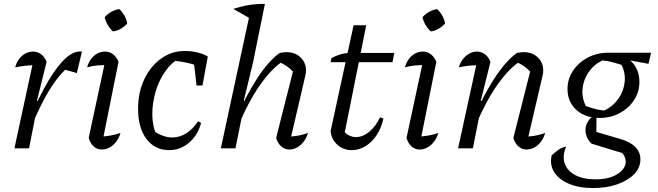

<svg xmlns="http://www.w3.org/2000/svg" viewBox="-20 -751 3330 972"><path d="M53 0 152 -458 164 -421Q136 -421 111.5 -418.5Q87 -416 57 -410Q63 -435 77 -453Q91 -471 109.5 -480.5Q128 -490 147 -490Q170 -490 188 -476.5Q206 -463 216 -438L167 -241L174 -238L127 0ZM142 -118 130 -150Q181 -269 227.5 -346Q274 -423 315.5 -459Q357 -495 395 -490L369 -381L310 -398Q268 -358 227 -290Q186 -222 142 -118Z M497 -25 481 -59Q511 -60 538 -64.5Q565 -69 590 -78Q583 -53 568 -33.5Q553 -14 534 -4Q515 6 495 6Q472 6 454.5 -9.5Q437 -25 429 -53L516 -458L528 -421Q494 -422 470 -419.5Q446 -417 421 -410Q428 -435 441.5 -453Q455 -471 473.5 -480.5Q492 -490 512 -490Q534 -490 552 -476.5Q570 -463 580 -438ZM584 -705Q599 -691 610 -671.5Q621 -652 624 -632Q611 -617 591.5 -605.5Q572 -594 552 -592Q537 -605 525.5 -624.5Q514 -644 510 -664Q524 -680 543.5 -691Q563 -702 584 -705Z M836 9Q764 9 721.5 -47.5Q679 -104 679 -200Q679 -283 710 -349Q741 -415 795 -454Q849 -493 915 -493Q948 -493 979.5 -485.5Q1011 -478 1032 -465L1005 -408Q936 -438 851 -444L891 -457Q848 -435 816 -389Q784 -343 767.5 -286Q751 -229 751 -172Q751 -143 757 -114.5Q763 -86 775 -62L759 -87Q782 -72 805.5 -63.5Q829 -55 852 -55Q889 -55 922 -75.5Q955 -96 983 -137L998 -129Q982 -67 937.5 -29Q893 9 836 9ZM975 -318 958 -466 1032 -465 1005 -318Z M1188 -118 1176 -150Q1201 -210 1228.5 -262.5Q1256 -315 1284 -357.5Q1312 -400 1340.5 -432Q1369 -464 1396 -483Q1407 -485 1415 -486Q1423 -487 1430 -487Q1474 -487 1501.5 -460.5Q1529 -434 1529 -395Q1529 -389 1528.5 -382.5Q1528 -376 1526 -369L1454 -60Q1480 -62 1500 -66.5Q1520 -71 1539 -78Q1532 -53 1517 -33.5Q1502 -14 1483 -4Q1464 6 1445 6Q1422 6 1404 -9.5Q1386 -25 1378 -53L1467 -405L1470 -382Q1448 -405 1431 -416.5Q1414 -428 1391 -438L1411 -440Q1354 -403 1296 -320Q1238 -237 1188 -118ZM1098 0 1251 -711 1321 -731 1261 -435 1214 -241 1220 -238 1172 0ZM1249 -656 1161 -706Q1205 -720 1243 -726Q1281 -732 1321 -731Z M1760 9Q1717 9 1686.5 -19.5Q1656 -48 1654 -89L1770 -623H1834L1720 -54L1715 -92Q1745 -57 1782 -57Q1817 -57 1849.5 -84Q1882 -111 1904 -157L1921 -151Q1905 -79 1860.5 -35Q1816 9 1760 9ZM1654 -436 1658 -457Q1679 -468 1699.5 -474.5Q1720 -481 1743 -483H1976L1967 -436Z M2106 -25 2090 -59Q2120 -60 2147 -64.5Q2174 -69 2199 -78Q2192 -53 2177 -33.5Q2162 -14 2143 -4Q2124 6 2104 6Q2081 6 2063.5 -9.5Q2046 -25 2038 -53L2125 -458L2137 -421Q2103 -422 2079 -419.5Q2055 -417 2030 -410Q2037 -435 2050.5 -453Q2064 -471 2082.5 -480.5Q2101 -490 2121 -490Q2143 -490 2161 -476.5Q2179 -463 2189 -438ZM2193 -705Q2208 -691 2219 -671.5Q2230 -652 2233 -632Q2220 -617 2200.5 -605.5Q2181 -594 2161 -592Q2146 -605 2134.5 -624.5Q2123 -644 2119 -664Q2133 -680 2152.5 -691Q2172 -702 2193 -705Z M2579 -53 2668 -405 2671 -382Q2649 -405 2632 -416.5Q2615 -428 2592 -438L2612 -440Q2555 -403 2497 -320Q2439 -237 2389 -118L2377 -150Q2402 -210 2429.5 -262.5Q2457 -315 2485 -357.5Q2513 -400 2541.5 -432Q2570 -464 2597 -483Q2608 -485 2616 -486Q2624 -487 2631 -487Q2675 -487 2702.5 -460.5Q2730 -434 2730 -395Q2730 -389 2729.5 -382.5Q2729 -376 2727 -369L2655 -60Q2681 -62 2701 -66.5Q2721 -71 2740 -78Q2733 -53 2718.5 -33.5Q2704 -14 2684.5 -4Q2665 6 2645 6Q2623 6 2605 -9.5Q2587 -25 2579 -53ZM2299 0 2399 -458 2410 -421Q2384 -421 2360 -419Q2336 -417 2303 -410Q2310 -435 2324 -452.5Q2338 -470 2356.5 -480Q2375 -490 2394 -490Q2417 -490 2435 -476.5Q2453 -463 2463 -438L2414 -241L2421 -238L2374 0Z M2982 201Q2911 201 2859.5 179Q2808 157 2785 119.5Q2762 82 2773 35Q2797 14 2810.5 5Q2824 -4 2846 -9Q2826 38 2838.5 75.5Q2851 113 2891.5 135Q2932 157 2996 157Q3054 157 3093 137.5Q3132 118 3144 87.5Q3156 57 3131 24L2974 -24Q2959 -39 2951.5 -57Q2944 -75 2944 -92Q2944 -118 2959 -140Q2974 -162 3000 -171L2999 -83L3122 -47Q3222 -17 3222 56Q3222 98 3190.5 130.5Q3159 163 3105 182Q3051 201 2982 201ZM3016 -154Q2943 -154 2898 -194.5Q2853 -235 2853 -301Q2853 -351 2881 -393Q2909 -435 2955.5 -459.5Q3002 -484 3059 -484Q3129 -484 3173 -443Q3217 -402 3217 -336Q3217 -286 3190 -244.5Q3163 -203 3117.5 -178.5Q3072 -154 3016 -154ZM3041 -192Q3085 -214 3111.5 -252.5Q3138 -291 3142.5 -337Q3147 -383 3126 -423Q3103 -430 3079.5 -436.5Q3056 -443 3029 -445Q2986 -424 2959.5 -385Q2933 -346 2929 -300.5Q2925 -255 2946 -214Q2978 -203 3000.5 -197.5Q3023 -192 3041 -192ZM3158 -419 3059 -484H3276L3263 -428L3170 -445Z"/></svg>

Font: Piazzolla 24pt
Style: Italic
Weight: 400
Italic angle: -11.3°
Designer: Juan Pablo del Peral
Foundry: Huerta Tipografica
Version: Version 2.005